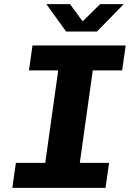

<svg xmlns="http://www.w3.org/2000/svg" viewBox="-20 -905 640 925"><path d="M39.5 0 56.5 -120.5H198L260.5 -566H119.5L136.5 -686H585.5L568.5 -566H427L364.5 -120.5H505.5L488.5 0ZM298.5 -753 203.5 -885H317.5L392 -783H358.5L462.5 -885H576L447 -753Z"/></svg>

Font: Chivo Mono Medium
Style: Italic
Weight: 500
Italic angle: -8.05°
Monospace: yes
Designer: Hector Gatti
Foundry: Omnibus-Type
Version: Version 1.008